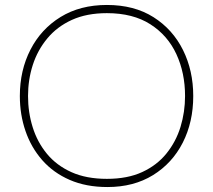

<svg xmlns="http://www.w3.org/2000/svg" viewBox="-20 -745 859 774"><path d="M413 9Q327 9 261 -19.8Q195 -48.5 150.2 -99.5Q105.5 -150.5 82.8 -216.8Q60 -283 60 -358Q60 -461.5 102.8 -544.8Q145.5 -628 224.2 -676.5Q303 -725 411 -725Q521 -725 598.8 -675.8Q676.5 -626.5 717.8 -543.2Q759 -460 759 -358Q759 -253 716.8 -170Q674.5 -87 596.8 -39Q519 9 413 9ZM411 -24Q494 -24 553.5 -51.5Q613 -79 651.2 -126.5Q689.5 -174 707.8 -233.8Q726 -293.5 726 -358Q726 -451 691 -526.8Q656 -602.5 586 -647.2Q516 -692 411 -692Q329.5 -692 269.8 -664.8Q210 -637.5 170.8 -590.2Q131.5 -543 112.2 -483.2Q93 -423.5 93 -358Q93 -292 111.8 -232Q130.5 -172 169.2 -125Q208 -78 268 -51Q328 -24 411 -24Z"/></svg>

Font: Heraclito Thin
Style: Regular
Weight: 100
Designer: Kostas Bartsokas (font) & Cristiano Sobral (main changes)
Foundry: Kostas Bartsokas (font) & Cristiano Sobral (main changes)
Version: Version 1.00;July 8, 2020;FontCreator 13.0.0.2655 64-bit